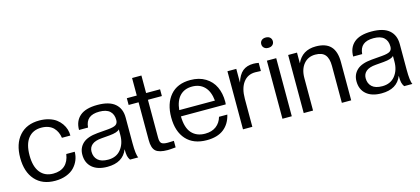

<svg xmlns="http://www.w3.org/2000/svg" viewBox="-58 -1174 3603 1648"><g transform="rotate(-15 1743.0 -350.5)"><path d="M273.9 9.8Q160.2 9.8 96.7 -61.5Q33.2 -132.8 33.2 -257.8Q33.2 -382.3 96.7 -454.1Q160.2 -525.9 273.9 -525.9Q319.8 -525.9 357.9 -514.4Q396 -502.9 421.6 -483.9Q447.3 -464.8 465.1 -439.5Q482.9 -414.1 491 -387Q499 -359.9 499 -332H423.8Q419.9 -358.9 409.9 -381.3Q399.9 -403.8 382.3 -422.4Q364.7 -440.9 337.2 -451.4Q309.6 -461.9 273.9 -461.9Q199.2 -461.9 157.7 -409.7Q116.2 -357.4 116.2 -257.8Q116.2 -158.2 157.7 -106.2Q199.2 -54.2 273.9 -54.2Q338.4 -54.2 376.5 -88.4Q414.6 -122.6 423.8 -188H499Q499 -149.4 484.9 -114.5Q470.7 -79.6 443.8 -51.5Q417 -23.4 373 -6.8Q329.1 9.8 273.9 9.8Z M737.8 9.8Q650.9 9.8 603 -31.7Q555.2 -73.2 555.2 -146Q555.2 -206.5 596.9 -245.4Q638.7 -284.2 729 -292L823.7 -299.8Q875.5 -304.2 894.8 -317.1Q914.1 -330.1 914.1 -358.9Q914.1 -410.2 883.8 -438Q853.5 -465.8 791 -465.8Q730.5 -465.8 699 -439.7Q667.5 -413.6 663.1 -358.9H583Q583 -438 634 -481.9Q685.1 -525.9 790 -525.9Q895 -525.9 946 -481.9Q997.1 -438 997.1 -358.9V-131.8Q997.1 -28.3 1013.2 0H939.9Q927.7 -17.1 922.9 -37.4Q918 -57.6 918 -98.1Q876 9.8 737.8 9.8ZM759.8 -47.9Q833 -47.9 873.5 -98.4Q914.1 -148.9 914.1 -225.1V-275.9Q896 -252.4 823.7 -246.1L752.9 -240.2Q693.8 -235.8 666 -212.4Q638.2 -189 638.2 -150.9Q638.2 -104 668.2 -75.9Q698.2 -47.9 759.8 -47.9Z M1273.9 4.9Q1198.7 4.9 1168.5 -22Q1138.2 -48.8 1138.2 -120.1V-456.1H1049.8V-516.1H1138.2V-671.9H1221.2V-516.1H1345.2V-456.1H1221.2V-118.2Q1221.2 -81.5 1235.8 -68.8Q1250.5 -56.2 1291 -56.2L1345.2 -58.1V0Q1294.9 4.9 1273.9 4.9Z M1621.6 9.8Q1503.4 9.8 1439.2 -61Q1375 -131.8 1375 -257.8Q1375 -380.4 1437 -453.1Q1499 -525.9 1615.7 -525.9Q1693.4 -525.9 1749 -491.7Q1804.7 -457.5 1831.3 -400.4Q1857.9 -343.3 1857.9 -270Q1857.9 -252.9 1856 -245.1H1458Q1459.5 -144 1502.7 -95.9Q1545.9 -47.9 1621.6 -47.9Q1681.6 -47.9 1720.2 -77.1Q1758.8 -106.4 1772.9 -157.2H1846.7Q1828.1 -77.1 1772.2 -33.7Q1716.3 9.8 1621.6 9.8ZM1458 -300.8H1774.9Q1766.6 -383.3 1725.1 -425.5Q1683.6 -467.8 1615.7 -467.8Q1547.9 -467.8 1507.1 -425.5Q1466.3 -383.3 1458 -300.8Z M2026.9 0H1943.8V-516.1H2022.5V-394Q2043 -460.9 2079.6 -491Q2116.2 -521 2174.8 -521Q2196.3 -521 2221.7 -516.1V-443.8L2171.4 -445.8Q2104.5 -445.8 2065.7 -394.3Q2026.9 -342.8 2026.9 -249Z M2377.4 0H2294.4V-516.1H2377.4ZM2335.4 -619.1Q2311.5 -619.1 2297.9 -632.1Q2284.2 -645 2284.2 -665Q2284.2 -685.1 2297.9 -698Q2311.5 -710.9 2335.4 -710.9Q2359.9 -710.9 2373.5 -698Q2387.2 -685.1 2387.2 -665Q2387.2 -645 2373.5 -632.1Q2359.9 -619.1 2335.4 -619.1Z M2905.3 0H2822.3V-328.1Q2822.3 -394.5 2795.4 -426.8Q2768.6 -459 2708 -459Q2643.6 -459 2605 -412.6Q2566.4 -366.2 2566.4 -288.1V0H2483.4V-516.1H2562V-420.9Q2609.4 -525.9 2731 -525.9Q2819.3 -525.9 2862.3 -480.2Q2905.3 -434.6 2905.3 -340.8Z M3173.8 9.8Q3086.9 9.8 3039.1 -31.7Q2991.2 -73.2 2991.2 -146Q2991.2 -206.5 3033 -245.4Q3074.7 -284.2 3165 -292L3259.8 -299.8Q3311.5 -304.2 3330.8 -317.1Q3350.1 -330.1 3350.1 -358.9Q3350.1 -410.2 3319.8 -438Q3289.6 -465.8 3227.1 -465.8Q3166.5 -465.8 3135 -439.7Q3103.5 -413.6 3099.1 -358.9H3019Q3019 -438 3070.1 -481.9Q3121.1 -525.9 3226.1 -525.9Q3331.1 -525.9 3382.1 -481.9Q3433.1 -438 3433.1 -358.9V-131.8Q3433.1 -28.3 3449.2 0H3376Q3363.8 -17.1 3358.9 -37.4Q3354 -57.6 3354 -98.1Q3312 9.8 3173.8 9.8ZM3195.8 -47.9Q3269 -47.9 3309.6 -98.4Q3350.1 -148.9 3350.1 -225.1V-275.9Q3332 -252.4 3259.8 -246.1L3189 -240.2Q3129.9 -235.8 3102.1 -212.4Q3074.2 -189 3074.2 -150.9Q3074.2 -104 3104.2 -75.9Q3134.3 -47.9 3195.8 -47.9Z"/></g></svg>

Font: Creato Display
Style: Regular
Weight: 400
Version: Version 1.000